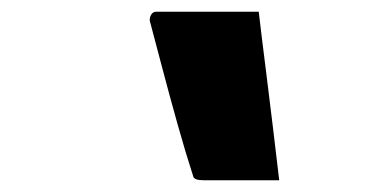

<svg xmlns="http://www.w3.org/2000/svg" viewBox="-20 -770 640 328"><path d="M422 -750Q427 -707 433.5 -656Q440 -605 446 -554.5Q452 -504 457 -462H329Q311 -462 310 -469Q297 -509 283 -559Q269 -609 256.5 -656.5Q244 -704 236 -734Q235 -739 238 -744.5Q241 -750 247 -750Z"/></svg>

Font: Recursive Mn Lnr St XBd
Style: Italic
Weight: 800
Italic angle: -15°
Monospace: yes
Version: Version 1.079;hotconv 1.0.112;makeotfexe 2.5.65598; ttfautoh